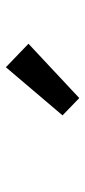

<svg xmlns="http://www.w3.org/2000/svg" viewBox="162 -1096 290 654"><g transform="rotate(-90 307.0 -769.0)"><path d="M300 -644 485 -817 405 -894 241 -701Z"/></g></svg>

Font: Genne Gothic Medium
Style: Regular
Weight: 500
Designer: Ryoko NISHIZUKA (kana & ideographs); Paul D. Hunt (Latin, Greek & Cyrillic); Wenlong ZHANG (bopomofo); Sandoll Communica
Foundry: Adobe Systems Incorporated
Version: Version 1.004;PS 1.004;hotconv 16.6.51;makeotf.lib2.5.65220